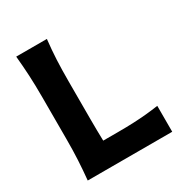

<svg xmlns="http://www.w3.org/2000/svg" viewBox="-181 -924 1006 1059"><g transform="rotate(-30 321.5 -394.5)"><path d="M72.3 0Q78.6 -64 81.8 -123.8Q85 -183.6 85 -257.8V-524.9Q85 -601.1 81.8 -662.4Q78.6 -723.6 72.3 -789.1H267.6Q260.3 -723.6 257.3 -662.4Q254.4 -601.1 254.4 -524.9V-284.7Q254.4 -247.6 254.9 -214.4Q255.4 -181.2 256.3 -147.9H347.7Q405.8 -147.9 450.2 -149.9Q494.6 -151.9 532.7 -155.5Q570.8 -159.2 610.4 -165V0Z"/></g></svg>

Font: Pinar DS1 Bold
Style: Regular
Weight: 700
Designer: Amin Abedi
Version: Version 3.000